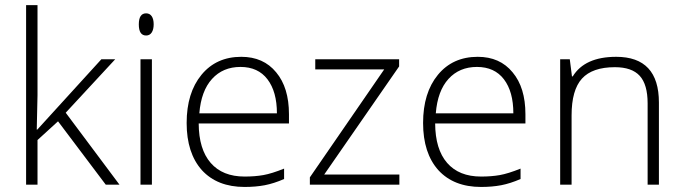

<svg xmlns="http://www.w3.org/2000/svg" viewBox="-20 -728 2695 757"><path d="M127.9 0H82.9V-707.8H127.9V-352.9L124.9 -216.9H126.9L379.7 -494.4H434.3L239.1 -283.6L451 0H396.9L208.8 -249.7L127.9 -175.9Z M578.9 -494.4V0H533.9V-494.4ZM556.1 -588Q527.3 -588 527.3 -631.7Q527.3 -675.4 556.1 -675.4Q570.3 -675.4 578.1 -664.1Q585.9 -652.7 585.9 -632.2Q585.9 -611.7 578.1 -599.8Q570.3 -588 556.1 -588Z M1071.8 -281.1Q1071.8 -366.5 1034.6 -415.3Q997.5 -464.1 928.2 -464.1Q858.9 -464.1 816 -416.8Q773 -369.6 765.9 -281.1ZM944.4 9.1Q836.7 9.1 776 -57.1Q715.9 -124.4 715.9 -243.2Q715.9 -362 774.3 -433Q832.7 -504 931.2 -504Q1018.7 -504 1068.8 -442.9Q1119.3 -382.7 1119.3 -277.6V-241.2H763.4Q763.9 -139.5 810.7 -85.7Q857.4 -31.9 944.4 -31.9Q985.3 -31.9 1018.2 -37.7Q1051.1 -43.5 1100.1 -63.2V-22.2Q1059.7 -4.6 1023.8 2.3Q987.9 9.1 944.4 9.1Z M1554.6 -39.9V0H1201.7V-28.8L1494.9 -454.5H1223V-494.4H1553.6V-466.1L1258.3 -39.9Z M2004 -281.1Q2004 -366.5 1966.9 -415.3Q1929.7 -464.1 1860.5 -464.1Q1791.2 -464.1 1748.2 -416.8Q1705.3 -369.6 1698.2 -281.1ZM1876.6 9.1Q1769 9.1 1708.3 -57.1Q1648.1 -124.4 1648.1 -243.2Q1648.1 -362 1706.5 -433Q1764.9 -504 1863.5 -504Q1951 -504 2001 -442.9Q2051.6 -382.7 2051.6 -277.6V-241.2H1695.7Q1696.2 -139.5 1742.9 -85.7Q1789.7 -31.9 1876.6 -31.9Q1917.6 -31.9 1950.5 -37.7Q1983.3 -43.5 2032.4 -63.2V-22.2Q1991.9 -4.6 1956 2.3Q1920.1 9.1 1876.6 9.1Z M2577.9 0H2533.4V-320.5Q2533.4 -394.8 2502.3 -429Q2471.2 -463.1 2404.4 -463.1Q2315.5 -463.1 2274.5 -418.1Q2233.6 -373.1 2233.6 -273V0H2188.6V-494.4H2226.5L2235.1 -426.7H2238.1Q2285.6 -504 2409.5 -504Q2577.9 -504 2577.9 -323.6Z"/></svg>

Font: Khula Light
Style: Regular
Weight: 300
Designer: Erin McLaughlin, Steve Matteson
Version: Version 1.002;PS 1.0;hotconv 1.0.72;makeotf.lib2.5.5900; ttf